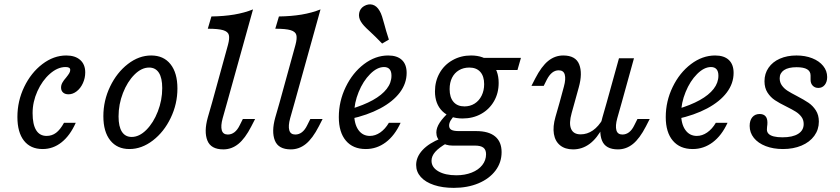

<svg xmlns="http://www.w3.org/2000/svg" viewBox="-20 -685 3925 897"><path d="M61.3 -138.7Q61.3 -212.9 93.1 -279Q125 -345.2 177.8 -385.5Q230.6 -425.8 289.5 -425.8Q331.5 -425.8 354.8 -404.8Q378.2 -383.9 378.2 -346.8Q378.2 -320.2 367.3 -296.4Q356.5 -272.6 338.3 -258.5Q320.2 -244.4 300 -244.4Q283.9 -244.4 274.6 -252.8Q265.3 -261.3 265.3 -275.8Q265.3 -287.9 271.4 -298.8Q277.4 -309.7 289.5 -323.4Q299.2 -335.5 303.6 -343.1Q308.1 -350.8 308.1 -358.1Q308.1 -365.3 302.8 -368.5Q297.6 -371.8 286.3 -371.8Q249.2 -371.8 213.3 -340.3Q177.4 -308.9 154.8 -258.9Q132.3 -208.9 132.3 -156.5Q132.3 -104 148.8 -77Q165.3 -50 197.6 -50Q222.6 -50 241.9 -64.5Q261.3 -79 279 -111.3H333.9Q307.3 -51.6 267.7 -20.2Q228.2 11.3 179 11.3Q122.6 11.3 91.9 -27.8Q61.3 -66.9 61.3 -138.7Z M462.9 -141.9Q462.9 -215.3 494.4 -280.6Q525.8 -346 577.4 -385.9Q629 -425.8 686.3 -425.8Q744.4 -425.8 776.6 -385.1Q808.9 -344.4 808.9 -271.8Q808.9 -199.2 777.4 -133.9Q746 -68.5 694 -28.6Q641.9 11.3 584.7 11.3Q527.4 11.3 495.2 -29Q462.9 -69.4 462.9 -141.9ZM737.9 -273.4Q737.9 -321 722.2 -345.2Q706.5 -369.4 676.6 -369.4Q641.1 -369.4 608.1 -336.3Q575 -303.2 554.4 -250.4Q533.9 -197.6 533.9 -141.1Q533.9 -93.5 549.6 -69.4Q565.3 -45.2 595.2 -45.2Q630.6 -45.2 663.7 -78.2Q696.8 -111.3 717.3 -164.1Q737.9 -216.9 737.9 -273.4Z M950.8 -550.8 967.7 -608.1Q1025.8 -608.9 1073.8 -616.9Q1121.8 -625 1162.1 -641.1L1041.1 -206.5H971L1045.2 -475.8Q1053.2 -505.6 1049.2 -521.4Q1045.2 -537.1 1022.6 -544Q1000 -550.8 950.8 -550.8ZM1044.4 -56.5Q1061.3 -56.5 1075.4 -67.3Q1089.5 -78.2 1100 -100L1114.5 -129H1171.8L1154 -94.4Q1125 -37.9 1093.5 -12.5Q1062.1 12.9 1023.4 12.9Q965.3 12.9 948.8 -28.6Q932.3 -70.2 950.8 -136.3L971 -206.5H1041.1L1020.2 -132.3Q1010.5 -96.8 1016.1 -76.6Q1021.8 -56.5 1044.4 -56.5Z M1266.1 -550.8 1283.1 -608.1Q1341.1 -608.9 1389.1 -616.9Q1437.1 -625 1477.4 -641.1L1356.5 -206.5H1286.3L1360.5 -475.8Q1368.5 -505.6 1364.5 -521.4Q1360.5 -537.1 1337.9 -544Q1315.3 -550.8 1266.1 -550.8ZM1359.7 -56.5Q1376.6 -56.5 1390.7 -67.3Q1404.8 -78.2 1415.3 -100L1429.8 -129H1487.1L1469.4 -94.4Q1440.3 -37.9 1408.9 -12.5Q1377.4 12.9 1338.7 12.9Q1280.6 12.9 1264.1 -28.6Q1247.6 -70.2 1266.1 -136.3L1286.3 -206.5H1356.5L1335.5 -132.3Q1325.8 -96.8 1331.5 -76.6Q1337.1 -56.5 1359.7 -56.5Z M1562.9 -137.9Q1562.9 -212.1 1595.2 -278.6Q1627.4 -345.2 1680.6 -385.5Q1733.9 -425.8 1793.5 -425.8Q1835.5 -425.8 1857.7 -404.8Q1879.8 -383.9 1879.8 -344.4Q1879.8 -295.2 1848 -252.8Q1816.1 -210.5 1756.5 -178.6Q1696.8 -146.8 1615.3 -129L1616.1 -175Q1679 -193.5 1721.8 -217.3Q1764.5 -241.1 1786.7 -269.8Q1808.9 -298.4 1808.9 -331.5Q1808.9 -351.6 1800 -361.7Q1791.1 -371.8 1774.2 -371.8Q1741.9 -371.8 1709.3 -339.1Q1676.6 -306.5 1655.6 -255.2Q1634.7 -204 1634.7 -154Q1634.7 -105.6 1654.4 -77.8Q1674.2 -50 1708.1 -50Q1733.1 -50 1756.5 -66.1Q1779.8 -82.3 1796.8 -111.3H1851.6Q1824.2 -51.6 1782.3 -20.2Q1740.3 11.3 1688.7 11.3Q1629 11.3 1596 -27.8Q1562.9 -66.9 1562.9 -137.9ZM1708.1 -537.9Q1690.3 -554 1681.5 -563.7Q1672.6 -573.4 1666.1 -583.9Q1654 -604 1658.1 -624.6Q1662.1 -645.2 1680.6 -656.5Q1701.6 -668.5 1721 -662.9Q1740.3 -657.3 1753.2 -634.7Q1759.7 -624.2 1764.9 -608.1Q1770.2 -591.9 1775 -573.4Q1779 -558.1 1784.3 -539.9Q1789.5 -521.8 1796.8 -500L1765.3 -481.5Q1749.2 -498.4 1734.7 -512.5Q1720.2 -526.6 1708.1 -537.9Z M2012.1 -258.1Q2012.1 -305.6 2033.9 -344Q2055.6 -382.3 2094.4 -404Q2133.1 -425.8 2180.6 -425.8Q2240.3 -425.8 2275 -391.5Q2309.7 -357.3 2309.7 -297.6Q2309.7 -250 2287.9 -212.1Q2266.1 -174.2 2227.8 -152.8Q2189.5 -131.5 2141.1 -131.5Q2081.5 -131.5 2046.8 -165.3Q2012.1 -199.2 2012.1 -258.1ZM2241.9 -291.9Q2241.9 -329 2223.8 -349.2Q2205.6 -369.4 2172.6 -369.4Q2145.2 -369.4 2124.2 -356.9Q2103.2 -344.4 2091.9 -321.8Q2080.6 -299.2 2080.6 -268.5Q2080.6 -229.8 2098.8 -208.9Q2116.9 -187.9 2150 -187.9Q2176.6 -187.9 2197.6 -201.2Q2218.5 -214.5 2230.2 -238.3Q2241.9 -262.1 2241.9 -291.9ZM2186.3 -414.5H2413.7L2397.6 -358.1H2258.9ZM1924.2 85.5Q1924.2 48.4 1954 16.1Q1983.9 -16.1 2040.3 -38.7L2068.5 -16.9Q2030.6 4.8 2013.3 24.6Q1996 44.4 1996 66.1Q1996 96.8 2027.8 115.3Q2059.7 133.9 2112.1 133.9Q2151.6 133.9 2183.5 121.4Q2215.3 108.9 2233.1 86.3Q2250.8 63.7 2250.8 35.5Q2250.8 14.5 2238.3 4.8Q2225.8 -4.8 2199.2 -4.8H2094.4Q2061.3 -4.8 2039.9 -21.8Q2018.5 -38.7 2018.5 -66.1Q2018.5 -87.9 2034.3 -112.1Q2050 -136.3 2083.1 -166.1L2107.3 -149.2Q2091.9 -133.9 2085.1 -121.8Q2078.2 -109.7 2078.2 -98.4Q2078.2 -84.7 2088.7 -78.6Q2099.2 -72.6 2124.2 -72.6H2204.8Q2262.9 -72.6 2293.1 -47.6Q2323.4 -22.6 2323.4 25.8Q2323.4 74.2 2294.8 112.1Q2266.1 150 2215.3 171.4Q2164.5 192.7 2100 192.7Q2047.6 192.7 2007.7 179.4Q1967.7 166.1 1946 141.9Q1924.2 117.7 1924.2 85.5Z M2590.3 -356.5Q2573.4 -356.5 2559.7 -345.6Q2546 -334.7 2534.7 -312.9L2520.2 -283.9H2462.9L2480.6 -318.5Q2509.7 -375 2541.1 -400.4Q2572.6 -425.8 2611.3 -425.8Q2669.4 -425.8 2685.9 -384.3Q2702.4 -342.7 2683.9 -276.6L2664.5 -206.5H2594.4L2614.5 -280.6Q2624.2 -316.1 2618.5 -336.3Q2612.9 -356.5 2590.3 -356.5ZM2692.7 -57.3Q2723.4 -57.3 2750 -75.8Q2776.6 -94.4 2796.8 -129.8V-91.1Q2769.4 -38.7 2734.7 -12.9Q2700 12.9 2657.3 12.9Q2620.2 12.9 2596.8 -6Q2573.4 -25 2567.7 -59.3Q2562.1 -93.5 2575 -138.7L2594.4 -206.5H2664.5L2650.8 -157.3Q2637.1 -108.9 2648 -83.1Q2658.9 -57.3 2692.7 -57.3ZM2871.8 -412.9H2941.9L2884.7 -206.5H2814.5ZM2887.9 -56.5Q2904.8 -56.5 2919 -67.3Q2933.1 -78.2 2943.5 -100L2958.1 -129H3015.3L2997.6 -94.4Q2968.5 -37.9 2937.1 -12.5Q2905.6 12.9 2866.9 12.9Q2808.9 12.9 2792.3 -28.6Q2775.8 -70.2 2794.4 -136.3L2814.5 -206.5H2884.7L2863.7 -132.3Q2854 -96.8 2859.7 -76.6Q2865.3 -56.5 2887.9 -56.5Z M3090.3 -137.9Q3090.3 -212.1 3122.6 -278.6Q3154.8 -345.2 3208.1 -385.5Q3261.3 -425.8 3321 -425.8Q3362.9 -425.8 3385.1 -404.8Q3407.3 -383.9 3407.3 -344.4Q3407.3 -295.2 3375.4 -252.8Q3343.5 -210.5 3283.9 -178.6Q3224.2 -146.8 3142.7 -129L3143.5 -175Q3206.5 -193.5 3249.2 -217.3Q3291.9 -241.1 3314.1 -269.8Q3336.3 -298.4 3336.3 -331.5Q3336.3 -351.6 3327.4 -361.7Q3318.5 -371.8 3301.6 -371.8Q3269.4 -371.8 3236.7 -339.1Q3204 -306.5 3183.1 -255.2Q3162.1 -204 3162.1 -154Q3162.1 -105.6 3181.9 -77.8Q3201.6 -50 3235.5 -50Q3260.5 -50 3283.9 -66.1Q3307.3 -82.3 3324.2 -111.3H3379Q3351.6 -51.6 3309.7 -20.2Q3267.7 11.3 3216.1 11.3Q3156.5 11.3 3123.4 -27.8Q3090.3 -66.9 3090.3 -137.9Z M3482.3 -96.8Q3482.3 -122.6 3494.8 -137.5Q3507.3 -152.4 3529 -152.4Q3546.8 -152.4 3556 -142.3Q3565.3 -132.3 3565.3 -112.1Q3565.3 -107.3 3564.9 -102.4Q3564.5 -97.6 3563.7 -92.7Q3563.7 -88.7 3563.3 -86.3Q3562.9 -83.9 3562.9 -79.8Q3562.9 -67.7 3571 -59.7Q3579 -51.6 3595.2 -47.6Q3611.3 -43.5 3635.5 -43.5Q3683.1 -43.5 3708.9 -59.7Q3734.7 -75.8 3734.7 -105.6Q3734.7 -125 3724.2 -139.1Q3713.7 -153.2 3697.6 -163.3Q3681.5 -173.4 3654 -187.1Q3621 -203.2 3600.4 -216.9Q3579.8 -230.6 3565.7 -252.4Q3551.6 -274.2 3551.6 -305.6Q3551.6 -341.1 3570.6 -368.5Q3589.5 -396 3623.4 -410.9Q3657.3 -425.8 3700.8 -425.8Q3741.9 -425.8 3774.6 -412.9Q3807.3 -400 3825.8 -377Q3844.4 -354 3844.4 -325Q3844.4 -302.4 3833.1 -288.3Q3821.8 -274.2 3803.2 -274.2Q3787.1 -274.2 3777 -284.7Q3766.9 -295.2 3766.9 -312.1Q3766.9 -316.1 3766.9 -318.5Q3766.9 -321 3766.9 -325Q3766.9 -327.4 3766.9 -328.6Q3766.9 -329.8 3766.9 -332.3Q3766.9 -351.6 3750.8 -361.3Q3734.7 -371 3701.6 -371Q3662.9 -371 3642.7 -357.3Q3622.6 -343.5 3622.6 -319.4Q3622.6 -300 3633.1 -285.5Q3643.5 -271 3659.3 -260.9Q3675 -250.8 3703.2 -236.3Q3737.1 -218.5 3757.3 -204.8Q3777.4 -191.1 3791.5 -169.4Q3805.6 -147.6 3805.6 -116.9Q3805.6 -79.8 3784.3 -50.4Q3762.9 -21 3724.6 -4.8Q3686.3 11.3 3637.9 11.3Q3592.7 11.3 3557.3 -2.4Q3521.8 -16.1 3502 -40.7Q3482.3 -65.3 3482.3 -96.8Z"/></svg>

Font: Playfair Micro SmCond SmLight
Style: Italic
Weight: 360
Width: 4
Italic angle: -15.6°
Designer: Claus Eggers Sørensen
Foundry: Claus Eggers Sørensen
Version: Version 2.203;Glyphs 3.3 (3326)